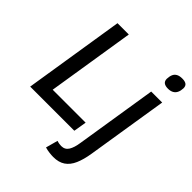

<svg xmlns="http://www.w3.org/2000/svg" viewBox="-261 -893 1261 1261"><g transform="rotate(45 370.0 -262.0)"><path d="M20 0 131 -700H236L139 -90H445L430 0ZM689 -744Q715 -744 727.5 -734.5Q740 -725 740 -704Q739 -680 731 -663.5Q723 -647 707.5 -638.5Q692 -630 669 -630Q644 -630 631 -640Q618 -650 618 -671Q619 -695 626 -711Q633 -727 648.5 -735.5Q664 -744 689 -744ZM707 -539 617 26Q607 89 588 132.5Q569 176 536.5 198Q504 220 454 220Q439 220 417.5 217.5Q396 215 376 209L399 125Q411 129 421.5 130.5Q432 132 440 132Q474 132 491 104.5Q508 77 515 28L605 -539Z"/></g></svg>

Font: Georama ExtraCondensed Thin Medium
Style: Italic
Weight: 500
Italic angle: -9°
Version: Version 1.001